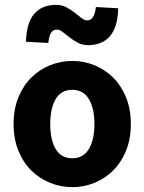

<svg xmlns="http://www.w3.org/2000/svg" viewBox="-20 -759 595 791"><path d="M343 -573Q319 -573 300.5 -583Q282 -593 266.5 -605Q251 -617 238.5 -627Q226 -637 214 -637Q199 -637 190.5 -624Q182 -611 179 -582L87 -587Q89 -665 121 -702Q153 -739 211 -739Q235 -739 253.5 -729Q272 -719 287.5 -707Q303 -695 315.5 -685Q328 -675 340 -675Q369 -675 375 -730L467 -725Q465 -647 433 -610Q401 -573 343 -573ZM278 12Q231 12 187 -5.5Q143 -23 109.5 -56Q76 -89 56 -137.5Q36 -186 36 -248Q36 -310 56 -358.5Q76 -407 109.5 -440Q143 -473 187 -490.5Q231 -508 278 -508Q325 -508 368.5 -490.5Q412 -473 445.5 -440Q479 -407 499 -358.5Q519 -310 519 -248Q519 -186 499 -137.5Q479 -89 445.5 -56Q412 -23 368.5 -5.5Q325 12 278 12ZM278 -107Q323 -107 346 -145Q369 -183 369 -248Q369 -313 346 -351Q323 -389 278 -389Q232 -389 209.5 -351Q187 -313 187 -248Q187 -183 209.5 -145Q232 -107 278 -107Z"/></svg>

Font: TypoPRO Source Sans Pro
Style: Bold
Weight: 700
Designer: Paul D. Hunt
Foundry: Adobe Systems Incorporated
Version: Version 2.020;PS 2.000;hotconv 1.0.86;makeotf.lib2.5.63406